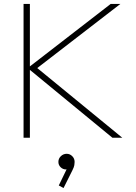

<svg xmlns="http://www.w3.org/2000/svg" viewBox="-20 -696 686 970"><path d="M548 0 120 -352 539 -676H588L155 -342V-363L598 0ZM99 0V-676H131V0ZM301 254 277 241 323 146 337 144Q335 151 329 155.5Q323 160 313 160Q298 160 286.5 149Q275 138 275 122Q275 105 287.5 93Q300 81 317 81Q333 81 345 93Q357 105 357 122Q357 129 355.5 138.5Q354 148 346 164Z"/></svg>

Font: Outfit Thin Thin
Style: Regular
Weight: 250
Version: Version 1.100;gftools[0.9.27]